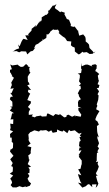

<svg xmlns="http://www.w3.org/2000/svg" viewBox="-20 -892 524 921"><path d="M135 -645 150 -664 143 -660 151 -677 164 -683 167 -686 186 -700 180 -707 188 -701 202 -710 204 -729 210 -726 219 -735 221 -740 236 -752 238 -749H256L257 -752L265 -738L261 -734C268 -728 274 -722 281 -717L292 -710L302 -695L322 -693L320 -675L328 -668L338 -664L339 -656V-645L357 -631L363 -633L376 -644L380 -640L396 -642L410 -633L424 -634L438 -646L431 -637L424 -647L411 -660L409 -663L407 -678L401 -685L391 -693V-705L389 -715L379 -727L360 -721L355 -741L356 -744L353 -745L338 -765L332 -763L319 -767L320 -775L311 -797L298 -802L292 -795L300 -803L289 -823L291 -831L273 -837L269 -833L257 -843L246 -850L243 -857L251 -872L239 -865H233L216 -842L211 -841L212 -830L203 -820L201 -822L180 -809V-794L167 -788H179L167 -785L151 -762V-772L146 -765L132 -754L131 -745L114 -727L120 -723L101 -722L113 -700L93 -706L88 -701L83 -692L74 -670L67 -679L72 -660L57 -655L45 -647L39 -645L46 -646L59 -647L72 -641L82 -646L105 -645L111 -631L126 -645L139 -649ZM454 -295 447 -310 438 -316V-322L444 -337L457 -359L441 -368L444 -374L441 -371L447 -384L444 -391L451 -413L452 -423L453 -434L448 -440L455 -454L444 -470H453L457 -484L448 -488L455 -506H453L449 -529L456 -537L443 -548L437 -551L441 -562L443 -561L444 -579L437 -584L419 -580L423 -573L401 -582H391L388 -581L372 -574L369 -590V-563L372 -560L369 -542L353 -539L363 -533V-521L359 -502L368 -490L358 -480H366L369 -460L365 -467L353 -444L357 -440L359 -430L368 -416L358 -411L354 -402L355 -380L372 -373L356 -375V-363L370 -342L367 -332L345 -336L338 -333L343 -340L326 -332L308 -342L300 -339L298 -331L288 -329L266 -346L265 -340L246 -345L236 -336L238 -334L212 -347H206L203 -334L182 -333L176 -336L179 -338L154 -334L147 -329L132 -334L138 -343L118 -341V-355C120 -360 123 -364 125 -369L114 -379L128 -397V-407L130 -405L111 -412L121 -436L125 -442L114 -451L116 -462L129 -460L111 -483L122 -487L118 -496L114 -501L113 -524L119 -535L126 -544L122 -548L120 -563L123 -570L113 -574L115 -576L105 -585L91 -572L80 -571L70 -577L65 -582L39 -578L29 -583L37 -560L28 -557V-545L31 -543L40 -525L34 -528L47 -519L34 -496L37 -484L34 -478L30 -466L46 -469L35 -445L29 -447L42 -429L31 -427L27 -416L39 -404L40 -381L28 -380L38 -375L27 -362L47 -349L38 -348L33 -326L30 -319L44 -320L43 -297L29 -299L31 -279L28 -268L43 -262L28 -249L29 -232H36L37 -210L34 -217L43 -204L42 -182L28 -171L32 -178L28 -165L46 -143L45 -145L29 -128L41 -110L33 -94L38 -95L42 -88L41 -69L27 -59L43 -50L29 -35L36 -24L38 -15L31 -4L41 7H56V8L69 3L73 1L89 6L104 2L103 6L123 -1L129 -12L118 -22L117 -25L112 -35L121 -48L113 -61L121 -62L122 -80L116 -89L129 -92L113 -105L123 -129L119 -125L117 -142L114 -144L128 -157L127 -164L130 -186L111 -191L127 -204C123 -208 119 -214 117 -220L118 -228L116 -247L126 -259L127 -258L145 -267L153 -265L167 -261C170 -264 172 -267 177 -267L183 -266L201 -268L214 -260C218 -262 222 -265 226 -267L233 -255L253 -259L254 -271L268 -264L280 -261L285 -267L303 -253L311 -269L319 -263L339 -267L348 -259L359 -251L372 -255L363 -242L370 -236L361 -235L367 -217L361 -212L359 -191L370 -184L362 -185L358 -169L371 -171L357 -148L361 -146L358 -140L372 -122V-101L371 -104L366 -81L369 -83L355 -80L370 -51L354 -57L356 -49L366 -20L372 -12L354 -16L375 8L392 1L399 -6L407 -9L423 6L421 -7L443 -8L439 9L447 0L450 -7L452 -11L447 -23L440 -49L451 -48L445 -51L440 -61L448 -76L454 -93L448 -106L451 -117L440 -114L444 -122V-134L445 -158L452 -162L447 -166L455 -181L448 -189L451 -195L455 -205L447 -229V-239L454 -233L447 -255V-257L446 -262L445 -288C448 -290 452 -291 454 -295Z"/></svg>

Font: Charger Distortion
Style: 1
Weight: 400
Designer: Jasper
Foundry: Cannot Into Space Fonts
Version: Version 0.98